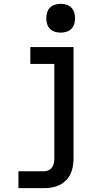

<svg xmlns="http://www.w3.org/2000/svg" viewBox="-20 -775 540 1000"><path d="M76 205V117H209Q221 117 232.5 112Q244 107 251 97Q258 87 260.5 75Q263 63 263 50V-442H138V-530H363V50Q363 71 359.5 91.5Q356 112 347 131Q338 150 323 165Q308 180 289.5 189Q271 198 250 201.5Q229 205 209 205ZM296 -605Q281 -605 266 -609.5Q251 -614 240.5 -624.5Q230 -635 225.5 -650Q221 -665 221 -680Q221 -695 225.5 -710Q230 -725 240.5 -735.5Q251 -746 266 -750.5Q281 -755 296 -755Q311 -755 326 -750.5Q341 -746 351.5 -735.5Q362 -725 366.5 -710Q371 -695 371 -680Q371 -665 366.5 -650Q362 -635 351.5 -624.5Q341 -614 326 -609.5Q311 -605 296 -605Z"/></svg>

Font: iosevka_custom_sans_ss08 SmBd
Style: Regular
Weight: 600
Designer: Belleve Invis
Foundry: Belleve Invis
Version: Version 10.3.0; ttfautohint (v1.8.3)